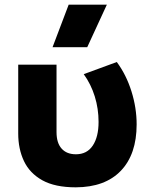

<svg xmlns="http://www.w3.org/2000/svg" viewBox="-20 -787 650 822"><path d="M304.5 15Q215.5 15 161.2 -15.2Q107 -45.5 82.5 -97.5Q58 -149.5 58 -215V-510H222V-221.5Q222 -175 243.8 -150.8Q265.5 -126.5 305 -126.5Q352.5 -126.5 377.2 -163.8Q402 -201 402 -265Q402 -321.5 385.8 -374Q369.5 -426.5 338.5 -469.5L480 -521.5Q520.5 -467 542.8 -396Q565 -325 565 -254.5Q565 -126.5 497.5 -56Q430 14.5 304.5 15ZM205 -585 274 -767H437.5L353.5 -585Z"/></svg>

Font: Geologica
Style: Bold
Weight: 700
Designer: Sindre Bremnes, Frode Helland
Foundry: Monokrom Skriftforlag AS
Version: Version 1.010; ttfautohint (v1.8.4.7-5d5b);gftools[0.9.28]